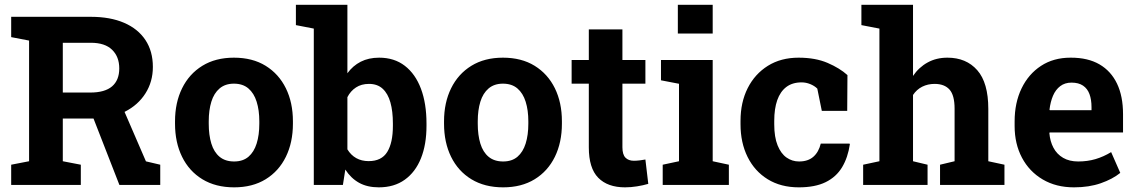

<svg xmlns="http://www.w3.org/2000/svg" viewBox="-20 -782 4805 812"><path d="M27.3 0V-85.4L103 -100.1V-610.4L27.3 -625V-710.9H364.3Q446.3 -710.9 504.9 -685.5Q563.5 -660.2 595 -612.8Q626.5 -565.4 626.5 -499Q626.5 -436.5 595.2 -387.2Q564 -337.9 508.3 -309.6Q452.6 -281.2 379.9 -280.8H245.6V-100.1L321.8 -85.4V0ZM484.9 0 365.2 -307.1 493.7 -338.9 597.2 -99.6 657.7 -85.4V0ZM245.6 -390.6H361.8Q423.3 -390.6 453.9 -416.7Q484.4 -442.9 484.4 -492.7Q484.4 -542 454.1 -571.5Q423.8 -601.1 364.3 -601.1H245.6Z M970.2 10.3Q892.1 10.3 835.9 -23.9Q779.8 -58.1 750 -118.9Q720.2 -179.7 720.2 -258.8V-269Q720.2 -347.7 750 -408.4Q779.8 -469.2 835.7 -503.7Q891.6 -538.1 969.2 -538.1Q1047.9 -538.1 1103.5 -503.7Q1159.2 -469.2 1189 -408.7Q1218.8 -348.1 1218.8 -269V-258.8Q1218.8 -179.7 1189 -118.9Q1159.2 -58.1 1103.5 -23.9Q1047.9 10.3 970.2 10.3ZM970.2 -99.1Q1007.3 -99.1 1030.8 -119.1Q1054.2 -139.2 1065.4 -175Q1076.7 -210.9 1076.7 -258.8V-269Q1076.7 -315.9 1065.4 -351.8Q1054.2 -387.7 1030.5 -408Q1006.8 -428.2 969.2 -428.2Q932.6 -428.2 908.7 -408Q884.8 -387.7 873.8 -351.8Q862.8 -315.9 862.8 -269V-258.8Q862.8 -210.9 873.8 -174.8Q884.8 -138.7 908.7 -118.9Q932.6 -99.1 970.2 -99.1Z M1582 10.3Q1533.2 10.3 1498.5 -9Q1463.9 -28.3 1440.4 -64.9L1430.2 0H1307.1V-661.1L1231.4 -675.8V-761.7H1449.2V-472.2Q1472.2 -503.9 1505.6 -521Q1539.1 -538.1 1583.5 -538.1Q1647.5 -538.1 1692.1 -503.7Q1736.8 -469.2 1760.3 -406.7Q1783.7 -344.2 1783.7 -259.8V-249.5Q1783.7 -170.9 1760.3 -112.5Q1736.8 -54.2 1691.9 -22Q1647 10.3 1582 10.3ZM1539.1 -100.6Q1593.8 -100.6 1617.7 -139.4Q1641.6 -178.2 1641.6 -249.5V-259.8Q1641.6 -311.5 1631.1 -348.9Q1620.6 -386.2 1598.4 -406.7Q1576.2 -427.2 1540.5 -427.2Q1508.3 -427.2 1485.4 -412.1Q1462.4 -397 1449.2 -371.1V-150.4Q1463.9 -126 1486.6 -113.3Q1509.3 -100.6 1539.1 -100.6Z M2107.9 10.3Q2029.8 10.3 1973.6 -23.9Q1917.5 -58.1 1887.7 -118.9Q1857.9 -179.7 1857.9 -258.8V-269Q1857.9 -347.7 1887.7 -408.4Q1917.5 -469.2 1973.4 -503.7Q2029.3 -538.1 2106.9 -538.1Q2185.5 -538.1 2241.2 -503.7Q2296.9 -469.2 2326.7 -408.7Q2356.4 -348.1 2356.4 -269V-258.8Q2356.4 -179.7 2326.7 -118.9Q2296.9 -58.1 2241.2 -23.9Q2185.5 10.3 2107.9 10.3ZM2107.9 -99.1Q2145 -99.1 2168.5 -119.1Q2191.9 -139.2 2203.1 -175Q2214.4 -210.9 2214.4 -258.8V-269Q2214.4 -315.9 2203.1 -351.8Q2191.9 -387.7 2168.2 -408Q2144.5 -428.2 2106.9 -428.2Q2070.3 -428.2 2046.4 -408Q2022.5 -387.7 2011.5 -351.8Q2000.5 -315.9 2000.5 -269V-258.8Q2000.5 -210.9 2011.5 -174.8Q2022.5 -138.7 2046.4 -118.9Q2070.3 -99.1 2107.9 -99.1Z M2623.5 10.3Q2549.8 10.3 2510 -30.3Q2470.2 -70.8 2470.2 -158.7V-428.2H2397.5V-528.3H2470.2V-657.7H2612.3V-528.3H2709.5V-428.2H2612.3V-159.2Q2612.3 -128.4 2625.2 -115.2Q2638.2 -102.1 2660.6 -102.1Q2672.4 -102.1 2686 -103.8Q2699.7 -105.5 2709.5 -107.4L2721.7 -4.4Q2699.7 2 2674.1 6.1Q2648.4 10.3 2623.5 10.3Z M2782.7 0V-85.4L2851.6 -100.1V-427.7L2775.4 -442.4V-528.3H2994.1V-100.1L3062.5 -85.4V0ZM2846.7 -640.1V-761.7H2994.1V-640.1Z M3358.4 10.3Q3282.2 10.3 3226.8 -23.9Q3171.4 -58.1 3141.6 -118.4Q3111.8 -178.7 3111.8 -256.3V-271Q3111.8 -349.1 3142.1 -409.2Q3172.4 -469.2 3227.5 -503.7Q3282.7 -538.1 3357.4 -538.1Q3428.7 -538.1 3480.2 -515.9Q3531.7 -493.7 3564 -464.4L3563 -313H3455.6L3436.5 -407.2Q3424.8 -418.9 3406.7 -426.3Q3388.7 -433.6 3370.1 -433.6Q3331.1 -433.6 3305.4 -414.1Q3279.8 -394.5 3267.1 -358.4Q3254.4 -322.3 3254.4 -271V-256.3Q3254.4 -202.1 3268.6 -167.2Q3282.7 -132.3 3306.4 -115.7Q3330.1 -99.1 3359.4 -99.1Q3397 -99.1 3419.7 -118.9Q3442.4 -138.7 3451.2 -174.8H3572.8L3574.2 -171.9Q3565.9 -115.7 3541.3 -74.7Q3516.6 -33.7 3471.9 -11.7Q3427.2 10.3 3358.4 10.3Z M3630.4 0V-85.4L3699.2 -100.1V-661.1L3623 -675.8V-761.7H3841.3V-460.9Q3866.2 -497.6 3903.1 -517.8Q3939.9 -538.1 3986.8 -538.1Q4066.4 -538.1 4113 -485.1Q4159.7 -432.1 4159.7 -321.3V-100.1L4228 -85.4V0H3955.6V-85.4L4017.1 -100.1V-322.3Q4017.1 -379.4 3995.6 -403.3Q3974.1 -427.2 3932.6 -427.2Q3903.8 -427.2 3880.1 -415.3Q3856.4 -403.3 3841.3 -380.4V-100.1L3902.8 -85.4V0Z M4522 10.3Q4446.3 10.3 4389.6 -23.2Q4333 -56.6 4302 -115.2Q4271 -173.8 4271 -249V-268.6Q4271 -347.2 4300.3 -408Q4329.6 -468.8 4382.6 -503.4Q4435.5 -538.1 4507.3 -538.1Q4508.3 -538.1 4509.3 -538.1Q4581.1 -538.1 4629.9 -509.8Q4678.7 -481.4 4704.1 -428.2Q4729.5 -375 4729.5 -299.3V-221.7H4418.9L4418 -218.8Q4420.9 -184.1 4435.3 -157Q4449.7 -129.9 4476.1 -114.5Q4502.4 -99.1 4540 -99.1Q4579.1 -99.1 4613 -109.1Q4647 -119.1 4679.2 -138.7L4717.8 -50.8Q4685.1 -24.4 4635.5 -7.1Q4585.9 10.3 4522 10.3ZM4419.9 -315.9H4596.2V-328.6Q4596.2 -360.8 4587.6 -384Q4579.1 -407.2 4560.3 -419.9Q4541.5 -432.6 4511.7 -432.6Q4483.4 -432.6 4463.9 -417.7Q4444.3 -402.8 4433.3 -377Q4422.4 -351.1 4418.5 -318.4Z"/></svg>

Font: Robotiche
Style: Bold
Weight: 700
Designer: Google
Version: Version 2.001